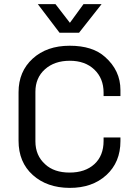

<svg xmlns="http://www.w3.org/2000/svg" viewBox="-20 -893 669 924"><path d="M468.8 -873 360.4 -735.4H266.6L162.1 -873H247.1L316.4 -783.2L381.8 -873ZM478.5 -231.4H559.6V-213.9Q559.6 -112.3 491.7 -50.3Q423.8 11.7 314.9 11.2Q206.1 10.7 137.7 -50.8Q69.3 -112.3 69.3 -215.8V-449.2Q69.3 -548.8 137.2 -610.8Q205.1 -672.9 315.4 -672.9Q425.8 -672.9 485.4 -619.1Q559.6 -553.7 559.6 -460V-430.7H478.5V-447.3Q478.5 -515.6 434.1 -558.1Q389.6 -600.6 315.9 -600.6Q242.2 -600.6 196.3 -559.6Q150.4 -518.6 150.4 -451.2V-212.9Q150.4 -144.5 197.3 -102.5Q240.2 -62.5 314.9 -62.5Q389.6 -62.5 434.1 -103Q478.5 -143.6 478.5 -214.8Z"/></svg>

Font: BF_TEXT
Style: Regular
Weight: 400
Foundry: EA DICE
Version: Version 1.404